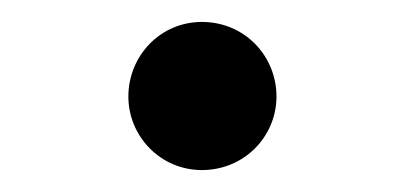

<svg xmlns="http://www.w3.org/2000/svg" viewBox="-20 -450 369 175"><path d="M164 -295C203 -295 232 -326 232 -362C232 -399 203 -430 164 -430C126 -430 97 -399 97 -362C97 -326 126 -295 164 -295Z"/></svg>

Font: Noto Serif HK Medium
Style: Regular
Weight: 500
Designer: Ryoko NISHIZUKA 西塚涼子 (kana & ideographs); Frank Grießhammer (Latin, Greek & Cyrillic); Wenlong ZHANG 张文龙 (bopomofo); San
Foundry: Adobe
Version: Version 2.001;hotconv 1.1.0;makeotfexe 2.6.0